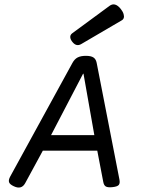

<svg xmlns="http://www.w3.org/2000/svg" viewBox="-20 -843 640 869"><path d="M308.1 -558.6 26.4 -44.4Q17.6 -28.3 21 -18.3Q24.4 -8.3 42.5 0Q77.1 16.6 93.8 -13.7L191.9 -194.3L195.8 -202.1L356 -509.3H357.9L411.6 -205.1L413.6 -195.8L447.3 -20Q450.2 -3.9 459.2 1.2Q468.3 6.3 490.2 3.9Q511.7 1.5 517.8 -6.3Q523.9 -14.2 520.5 -30.8L417.5 -558.6Q414.1 -575.7 402.8 -583Q391.6 -590.3 368.7 -590.3Q345.7 -590.3 331.5 -583Q317.4 -575.7 308.1 -558.6ZM179.7 -231.4 155.3 -161.1H430.7L424.3 -231.4ZM305.7 -691.4Q296.9 -684.1 298.1 -673.3Q299.3 -662.6 309.6 -650.9Q326.7 -631.3 347.7 -643.6L530.3 -750.5Q537.6 -754.4 540 -761.5Q542.5 -768.6 539.3 -779.5Q536.1 -790.5 526.4 -802.7Q500.5 -835 475.6 -816.4Z"/></svg>

Font: Courier Prime Sans
Style: Regular
Weight: 300
Italic angle: -10°
Designer: Alan Dague-Greene
Foundry: Quote-Unquote Apps
Version: Version 3.23